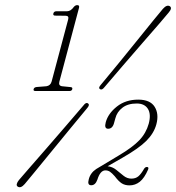

<svg xmlns="http://www.w3.org/2000/svg" viewBox="-20 -732 704 768"><path d="M201 -669.5Q191 -669.5 193.5 -678.5Q196 -687 206 -687H248.5Q263 -687 275.5 -704.5Q281.5 -711.5 289 -711.5Q299 -711.5 296 -700.5L217.5 -405.5Q213 -389 228.5 -387L263.5 -383.5Q271 -382.5 269 -375Q266.5 -368 258.5 -368H121.5Q112.5 -368 114.5 -375.5Q116.5 -383 127 -384L165.5 -387Q182 -389.5 186.5 -406L252.5 -653.5Q257 -669 242.5 -669ZM398 -383.5Q387.5 -370 380 -375.5Q372 -380.5 383.5 -393Q417 -433 455.8 -480.5Q494.5 -528 531 -573.2Q567.5 -618.5 594.5 -651.8Q621.5 -685 631.5 -696.5Q647.5 -714.5 659.5 -707Q670 -699.5 654.5 -681.5Q645.5 -670 617.2 -637.5Q589 -605 550.5 -560.8Q512 -516.5 471.8 -469.8Q431.5 -423 398 -383.5ZM314 -310.5Q324 -324 332 -318.5Q340 -313 329.5 -300.5Q297.5 -262 258.8 -215Q220 -168 182.8 -122.2Q145.5 -76.5 117.5 -42.5Q89.5 -8.5 79 4Q63 22.5 51 14.5Q45.5 11 47.2 3.8Q49 -3.5 55.5 -11.5Q65.5 -23.5 94.8 -57Q124 -90.5 163 -135.2Q202 -180 242 -226.5Q282 -273 314 -310.5ZM335 -14.5Q341.5 -40.5 365 -56L455 -110Q510 -142.5 537.2 -171Q564.5 -199.5 575 -237.5Q585 -275.5 571.5 -296.8Q558 -318 527 -318Q491.5 -318 469.8 -301.2Q448 -284.5 441.5 -259L436.5 -241Q430.5 -217 412.5 -217Q396 -217 403 -243Q412.5 -278 447.5 -305.8Q482.5 -333.5 533 -333.5Q580.5 -333.5 598.5 -305Q616.5 -276.5 605.5 -235Q596 -199.5 565.8 -169Q535.5 -138.5 469 -100.5L410.5 -67Q429.5 -65 444.8 -52.8Q460 -40.5 474.2 -29Q488.5 -17.5 505.5 -17.5Q522.5 -17.5 533.5 -26.8Q544.5 -36 557 -58Q562.5 -65 569 -64Q576 -63 572.5 -54Q557.5 -19.5 539.2 -5Q521 9.5 498 9.5Q480 9.5 467.2 1.5Q454.5 -6.5 439 -27Q428 -39.5 420 -45Q412 -50.5 401.5 -50.5Q381 -50.5 369.5 -13.5Q361.5 9 345 9Q328.5 9 335 -14.5Z"/></svg>

Font: Fraunces 72pt Soft Thin
Style: Italic
Weight: 100
Italic angle: -16°
Version: Version 1.000;[0bf87f6ff]